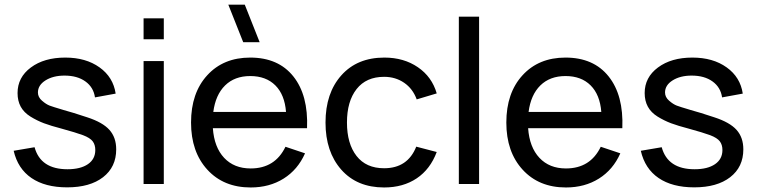

<svg xmlns="http://www.w3.org/2000/svg" viewBox="-20 -808 3324 843"><path d="M274.9 14.6Q178.2 14.6 118.2 -26.4Q58.1 -67.4 40 -146L131.8 -161.6Q158.2 -64.9 276.4 -64.9Q333.5 -64.9 366 -87.2Q398.4 -109.4 398.4 -149.4Q398.4 -172.4 387 -187.5Q375.5 -202.6 344.7 -214.4Q313 -226.1 250.5 -243.2Q203.6 -255.4 173.1 -266.8Q142.6 -278.3 113.8 -296.1Q85 -314 71 -339.6Q57.1 -365.2 57.1 -399.4Q57.1 -468.3 115.5 -511.7Q173.8 -555.2 266.6 -555.2Q356.9 -555.2 417 -512.2Q477.1 -469.2 487.8 -397L397 -380.4Q390.6 -424.8 355 -450.4Q319.3 -476.1 263.2 -476.1Q213.4 -476.1 179.9 -455.1Q146.5 -434.1 146.5 -401.9Q146.5 -381.3 164.6 -365.7Q182.6 -350.1 198.2 -344.2Q213.9 -338.4 249 -328.1Q255.4 -326.2 258.3 -325.2Q298.3 -314.5 362.8 -293Q430.7 -271 460.4 -237.8Q490.2 -204.6 490.2 -152.3Q490.2 -74.7 432.6 -30Q375 14.6 274.9 14.6Z M699.2 -635.7H610.4V-727.5H699.2ZM699.2 0H610.4V-540H699.2Z M1047.9 -622.6 982.4 -787.6H1054.7L1120.1 -622.6ZM1080.6 -68.4Q1187.5 -68.4 1233.4 -163.6L1319.3 -134.8Q1287.6 -63 1225.3 -23.9Q1163.1 15.1 1080.6 15.1Q961.9 15.1 890.4 -63Q818.8 -141.1 818.8 -270Q818.8 -399.9 889.9 -477.5Q960.9 -555.2 1078.6 -555.2Q1202.1 -555.2 1268.1 -472.4Q1334 -389.6 1328.1 -245.1H914.6Q920.4 -161.6 964.1 -115Q1007.8 -68.4 1080.6 -68.4ZM916.5 -316.4H1235.8Q1230 -392.1 1189 -433.1Q1147.9 -474.1 1078.6 -474.1Q1010.3 -474.1 968.3 -432.9Q926.3 -391.6 916.5 -316.4Z M1666.5 15.1Q1547.4 15.1 1478.3 -63.2Q1409.2 -141.6 1409.2 -270Q1409.2 -399.4 1478.8 -477.3Q1548.3 -555.2 1667.5 -555.2Q1752.9 -555.2 1814.7 -512.9Q1876.5 -470.7 1897.5 -397.9L1809.6 -371.6Q1792.5 -418.5 1754.4 -444.6Q1716.3 -470.7 1666.5 -470.7Q1587.9 -470.7 1545.7 -417Q1503.4 -363.3 1503.4 -270Q1503.4 -177.2 1545.4 -123.3Q1587.4 -69.3 1666.5 -69.3Q1770 -69.3 1807.6 -164.1L1897.5 -140.6Q1869.1 -64.9 1809.6 -24.9Q1750 15.1 1666.5 15.1Z M2083.5 0H1994.6V-734.9H2083.5Z M2464.8 -68.4Q2571.8 -68.4 2617.7 -163.6L2703.6 -134.8Q2671.9 -63 2609.6 -23.9Q2547.4 15.1 2464.8 15.1Q2346.2 15.1 2274.7 -63Q2203.1 -141.1 2203.1 -270Q2203.1 -399.9 2274.2 -477.5Q2345.2 -555.2 2462.9 -555.2Q2586.4 -555.2 2652.3 -472.4Q2718.3 -389.6 2712.4 -245.1H2298.8Q2304.7 -161.6 2348.4 -115Q2392.1 -68.4 2464.8 -68.4ZM2300.8 -316.4H2620.1Q2614.3 -392.1 2573.2 -433.1Q2532.2 -474.1 2462.9 -474.1Q2394.5 -474.1 2352.5 -432.9Q2310.5 -391.6 2300.8 -316.4Z M3028.3 14.6Q2931.6 14.6 2871.6 -26.4Q2811.5 -67.4 2793.5 -146L2885.3 -161.6Q2911.6 -64.9 3029.8 -64.9Q3086.9 -64.9 3119.4 -87.2Q3151.9 -109.4 3151.9 -149.4Q3151.9 -172.4 3140.4 -187.5Q3128.9 -202.6 3098.1 -214.4Q3066.4 -226.1 3003.9 -243.2Q2957 -255.4 2926.5 -266.8Q2896 -278.3 2867.2 -296.1Q2838.4 -314 2824.5 -339.6Q2810.5 -365.2 2810.5 -399.4Q2810.5 -468.3 2868.9 -511.7Q2927.2 -555.2 3020 -555.2Q3110.4 -555.2 3170.4 -512.2Q3230.5 -469.2 3241.2 -397L3150.4 -380.4Q3144 -424.8 3108.4 -450.4Q3072.8 -476.1 3016.6 -476.1Q2966.8 -476.1 2933.3 -455.1Q2899.9 -434.1 2899.9 -401.9Q2899.9 -381.3 2918 -365.7Q2936 -350.1 2951.7 -344.2Q2967.3 -338.4 3002.4 -328.1Q3008.8 -326.2 3011.7 -325.2Q3051.8 -314.5 3116.2 -293Q3184.1 -271 3213.9 -237.8Q3243.7 -204.6 3243.7 -152.3Q3243.7 -74.7 3186 -30Q3128.4 14.6 3028.3 14.6Z"/></svg>

Font: Vela Sans Med
Style: Regular
Weight: 500
Designer: Principal design: Mikhail Sharanda - project Manrope.
Design modification: Ravid Balaliev
Foundry: Mikhail Sharanda
Version: Version 1.001